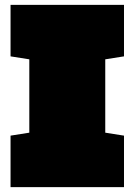

<svg xmlns="http://www.w3.org/2000/svg" viewBox="-20 -770 554 790"><path d="M23.4 0V-211.9L100.6 -224.1V-525.9L23.4 -538.1V-750H490.2V-538.1L413.1 -525.9V-224.1L490.2 -211.9V0Z"/></svg>

Font: Holtwood One SC
Style: Regular
Weight: 400
Designer: Vernon Adams
Foundry: Vernon Adams
Version: Version 1.100; ttfautohint (v1.8.4.7-5d5b)